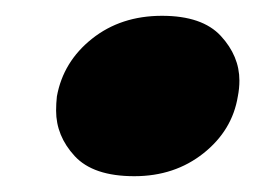

<svg xmlns="http://www.w3.org/2000/svg" viewBox="-20 -215 341 243"><path d="M150 8Q98 8 74.5 -17.5Q51 -43 51 -75Q51 -84 52 -93Q60 -137 96.5 -166Q133 -195 185 -195Q236 -195 259.5 -169.5Q283 -144 283 -113Q283 -103 281 -93Q274 -50 237.5 -21Q201 8 150 8Z"/></svg>

Font: Fz Poppins ExtBd
Style: Italic
Weight: 800
Italic angle: -10°
Designer: Ninad Kale (Devanagari), Jonny Pinhorn (Latin)
Foundry: Indian Type Foundry
Version: Vit hóa bi Vntype.Com & FontZin.Com